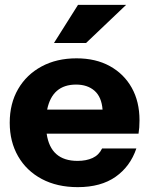

<svg xmlns="http://www.w3.org/2000/svg" viewBox="-20 -760 614 790"><path d="M300 10Q215 10 152 -23.5Q89 -57 54.5 -117Q20 -177 20 -255Q20 -334 54.5 -393.5Q89 -453 151 -486.5Q213 -520 295 -520Q374 -520 432 -488Q490 -456 522 -399Q554 -342 554 -265Q554 -249 553 -235.5Q552 -222 550 -210H172Q188 -98 299 -98Q335 -98 361 -110Q387 -122 400 -149H541Q516 -75 455.5 -32.5Q395 10 300 10ZM293 -412Q195 -412 174 -309H402Q398 -361 369 -386.5Q340 -412 293 -412ZM334 -583H202L301 -740H499Z"/></svg>

Font: Instrument Sans
Style: Bold
Weight: 700
Designer: Rodrigo Fuenzalida
Foundry: fragTYPE
Version: Version 1.000; ttfautohint (v1.8.4.7-5d5b);gftools[0.9.28]